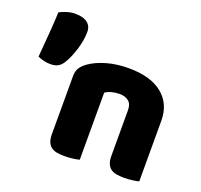

<svg xmlns="http://www.w3.org/2000/svg" viewBox="-118 -794 978 934"><g transform="rotate(20 371.5 -326.5)"><path d="M520 -308Q520 -339 502.5 -353.5Q485 -368 455 -368Q435 -368 415.5 -363Q396 -358 382 -348V-1Q372 2 350.5 5Q329 8 306 8Q284 8 266.5 5Q249 2 237 -7Q225 -16 218.5 -31.5Q212 -47 212 -72V-372Q212 -399 223.5 -416Q235 -433 255 -447Q289 -471 340.5 -486Q392 -501 455 -501Q568 -501 629 -451.5Q690 -402 690 -314V-1Q680 2 658.5 5Q637 8 614 8Q592 8 574.5 5Q557 2 545 -7Q533 -16 526.5 -31.5Q520 -47 520 -72ZM152 -422Q141 -405 126 -397Q111 -389 88 -389Q69 -389 53 -393Q37 -397 22 -404Q27 -465 32 -526Q37 -587 39 -639Q53 -647 75.5 -654Q98 -661 119 -661Q135 -661 150.5 -658Q166 -655 178 -647.5Q190 -640 197 -627.5Q204 -615 204 -597Q204 -577 200 -553Q196 -529 188.5 -505Q181 -481 171.5 -459Q162 -437 152 -422Z"/></g></svg>

Font: Baloo Chettan
Style: Regular
Weight: 400
Designer: Maithili Shingre and Ek Type
Foundry: Ek Type
Version: Version 1.443;PS 1.000;hotconv 16.6.51;makeotf.lib2.5.65220;